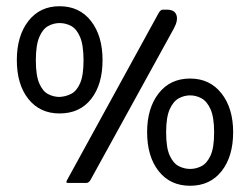

<svg xmlns="http://www.w3.org/2000/svg" viewBox="-20 -587 801 616"><path d="M171 -223Q108 -223 71 -269.5Q34 -316 34 -394Q34 -472 71 -519.5Q108 -567 171 -567Q235 -567 272 -519.5Q309 -472 309 -394Q309 -316 272.5 -269.5Q236 -223 171 -223ZM198 0Q190 0 195 -9L490 -547Q496 -556 502 -556H515Q540 -556 546 -539Q552 -522 538 -496L270 -9Q264 0 257 0ZM171 -276Q191 -277 208.5 -286Q226 -295 237 -320Q248 -345 248 -393Q248 -442 237 -468Q226 -494 208.5 -503.5Q191 -513 171 -513Q152 -513 134.5 -503.5Q117 -494 106 -468Q95 -442 95 -393Q95 -345 106 -319.5Q117 -294 134.5 -285Q152 -276 171 -276ZM590 9Q526 9 489 -38Q452 -85 452 -163Q452 -240 489 -287.5Q526 -335 590 -335Q653 -335 690.5 -287.5Q728 -240 728 -163Q728 -85 691 -38Q654 9 590 9ZM590 -45Q609 -45 626.5 -54Q644 -63 655.5 -88Q667 -113 667 -162Q667 -211 655.5 -236.5Q644 -262 626.5 -271.5Q609 -281 590 -281Q571 -281 553.5 -271.5Q536 -262 524.5 -236.5Q513 -211 513 -162Q513 -113 524.5 -88Q536 -63 553.5 -54Q571 -45 590 -45Z"/></svg>

Font: Zain
Style: Regular
Weight: 400
Designer: Zain,Boutros
Foundry: Mobile Telecommunications Company (Zain), 2024
Version: Version 1.51; ttfautohint (v1.8.4)